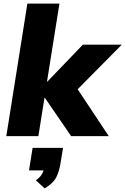

<svg xmlns="http://www.w3.org/2000/svg" viewBox="-20 -756 696 1066"><path d="M15 0 132 -736H310L241 -303H243L440 -508H656L387 -236V-297L584 0H375L229 -213H227L193 0ZM228 290 179 245Q203 228 213 210.5Q223 193 227 170L259 190H141L161 65H330L316 150Q309 196 292 229Q275 262 228 290Z"/></svg>

Font: Mulish ExtraLight Black
Style: Italic
Weight: 900
Italic angle: -9°
Version: Version 3.603